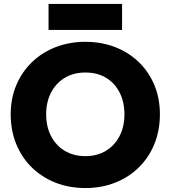

<svg xmlns="http://www.w3.org/2000/svg" viewBox="-20 -927 861 969"><path d="M213 -350Q213 -412 237.5 -459.5Q262 -507 306.5 -534Q351 -561 411 -561Q472 -561 516 -534Q560 -507 584 -459.5Q608 -412 608 -350Q608 -288 583.5 -240.5Q559 -193 514.5 -166Q470 -139 411 -139Q351 -139 306.5 -166Q262 -193 237.5 -240.5Q213 -288 213 -350ZM34 -350Q34 -269 61.5 -201Q89 -133 139.5 -83Q190 -33 259 -5.5Q328 22 411 22Q493 22 562 -5.5Q631 -33 681.5 -83Q732 -133 759.5 -201Q787 -269 787 -350Q787 -431 759 -498Q731 -565 680 -614Q629 -663 560.5 -689.5Q492 -716 411 -716Q331 -716 262 -689.5Q193 -663 142 -614Q91 -565 62.5 -498Q34 -431 34 -350ZM225 -776H596V-907H225Z"/></svg>

Font: Glinicke Jost Bold
Style: Bold
Weight: 700
Version: Version 3.710